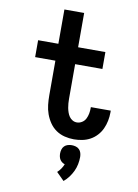

<svg xmlns="http://www.w3.org/2000/svg" viewBox="-105 -803 810 1130"><g transform="rotate(10 300.0 -237.5)"><path d="M373 8Q345 8 317 1Q289 -6 266 -22Q243 -38 227 -61.5Q211 -85 201.5 -111.5Q192 -138 189 -166Q186 -194 186 -222V-429H65V-530H186V-735H304V-530H467V-429H304V-222Q304 -209 305 -195Q306 -181 308.5 -168Q311 -155 315.5 -142Q320 -129 327.5 -118Q335 -107 347 -100Q359 -93 373 -93Q389 -93 403.5 -102Q418 -111 425.5 -126Q433 -141 436 -157.5Q439 -174 439 -190Q439 -192 439 -193Q439 -194 439 -196H558Q558 -193 558 -190.5Q558 -188 558 -185Q558 -160 553 -135Q548 -110 537.5 -87Q527 -64 509.5 -45Q492 -26 470 -14Q448 -2 423 3Q398 8 373 8ZM356 260 310 214Q322 203 331 190Q340 177 346 162Q337 159 329.5 153.5Q322 148 317 140Q312 132 310 122.5Q308 113 308 104Q308 92 311.5 80Q315 68 323.5 59.5Q332 51 344 47.5Q356 44 368 44Q380 44 392 47.5Q404 51 412.5 59.5Q421 68 424.5 80Q428 92 428 104Q428 126 423.5 148Q419 170 409.5 190Q400 210 386.5 228Q373 246 356 260Z"/></g></svg>

Font: Iosevka Slab Extended
Style: Bold
Weight: 700
Width: 7
Monospace: yes
Designer: Belleve Invis
Foundry: Belleve Invis
Version: Version 11.1.0; ttfautohint (v1.8.3)